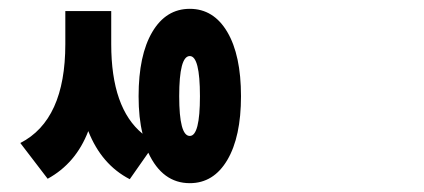

<svg xmlns="http://www.w3.org/2000/svg" viewBox="-20 -805 960 435"><path d="M410 -497Q433 -497 433 -587Q433 -678 410 -678Q386 -678 386 -587Q386 -497 410 -497ZM232 -780V-705Q232 -560 303 -502Q294 -538 294 -587Q294 -680 325 -732.5Q356 -785 410 -785Q464 -785 495 -732.5Q526 -680 526 -587Q526 -495 495 -442.5Q464 -390 410 -390Q348 -390 316 -459L274 -399Q210 -432 180 -508Q152 -435 88 -400L26 -481Q128 -533 128 -705V-780Z"/></svg>

Font: Noto Sans Korean Bold
Style: Bold
Weight: 700
Designer: Ryoko NISHIZUKA  (kana & ideographs); Paul D. Hunt (Latin, Greek & Cyrillic); Wenlong ZHANG  (bopomofo); Sandoll Communi
Foundry: Adobe Systems Incorporated
Version: Version 1.000;PS 1;hotconv 1.0.78;makeotf.lib2.5.61930